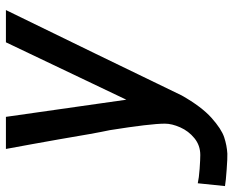

<svg xmlns="http://www.w3.org/2000/svg" viewBox="-99 -500 789 649"><g transform="rotate(-90 295.5 -175.5)"><path d="M96 107Q128.5 107 152.8 87.2Q177 67.5 189.5 39.2Q202 11 202 -12.5Q202 -61 180 -199Q169.5 -247.5 149 -370.5Q140.5 -418.5 132.2 -464.5Q124 -510.5 116.5 -550H225L283 -143L477 -550H586Q533 -441.5 438.2 -246.5Q343.5 -51.5 297.5 44Q259.5 111 221.8 144.8Q184 178.5 156 187.8Q128 197 100.5 198.5Q85.5 199 47 196.2Q8.5 193.5 -9 190.5L0.5 98.5Q18 102.5 49.2 104.8Q80.5 107 96 107Z"/></g></svg>

Font: JuliaMono Medium
Style: Italic
Weight: 500
Italic angle: -9°
Monospace: yes
Designer: cormullion
Foundry: corm
Version: Version 0.054; ttfautohint (v1.8.4)